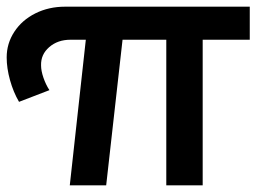

<svg xmlns="http://www.w3.org/2000/svg" viewBox="-32 -555 778 575"><path d="M716 -436H575V0H466V-436H335L286 0H177L225 -436H179Q141 -436 115.5 -414Q90 -392 91 -359Q91 -343 98 -322.5Q105 -302 116 -285L25 -250Q8 -279 -2 -315Q-12 -351 -12 -383Q-12 -425 11 -460Q34 -495 74 -515Q114 -535 163 -535H716Z"/></svg>

Font: Montserrat arm2 Medium
Style: Regular
Weight: 500
Designer: Julieta Ulanovsky
Foundry: Julieta Ulanovsky
Version: Version 6.000